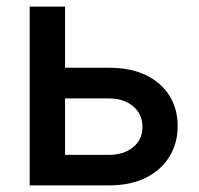

<svg xmlns="http://www.w3.org/2000/svg" viewBox="-20 -561 602 581"><path d="M150.9 -356H309.6Q375.5 -356 421.9 -333.5Q468.3 -311 492.9 -271.2Q517.6 -231.4 517.6 -179.2Q517.6 -127.9 492.9 -87.4Q468.3 -46.9 421.9 -23.4Q375.5 0 309.6 0H69.8V-541H176.8V-92.3H309.1Q354.5 -92.3 382.8 -115.5Q411.1 -138.7 411.1 -176.8Q411.1 -215.8 382.8 -239.5Q354.5 -263.2 309.1 -263.2H150.9Z"/></svg>

Font: Inter 17pt Medium
Style: Regular
Weight: 500
Version: Version 4.001;git-66647c0bb